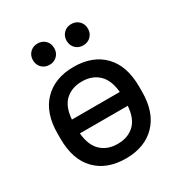

<svg xmlns="http://www.w3.org/2000/svg" viewBox="-166 -813 882 938"><g transform="rotate(-30 275.0 -343.5)"><path d="M275 8Q168 8 106.5 -55Q45 -118 45 -236V-264Q45 -381 107 -444.5Q169 -508 275 -508Q382 -508 443.5 -445Q505 -382 505 -264V-236Q505 -119 443 -55.5Q381 8 275 8ZM410 -289Q404 -358 368 -392Q332 -426 275 -426Q217 -426 181 -392.5Q145 -359 140 -289ZM275 -74Q333 -74 369 -107.5Q405 -141 410 -211H140Q146 -142 182 -108Q218 -74 275 -74ZM180 -575Q154 -575 137 -592Q120 -609 120 -635Q120 -661 137 -678Q154 -695 180 -695Q206 -695 223 -678Q240 -661 240 -635Q240 -609 223 -592Q206 -575 180 -575ZM370 -575Q344 -575 327 -592Q310 -609 310 -635Q310 -661 327 -678Q344 -695 370 -695Q396 -695 413 -678Q430 -661 430 -635Q430 -609 413 -592Q396 -575 370 -575Z"/></g></svg>

Font: PT Root UI Medium
Style: Regular
Weight: 500
Designer: Vitaly Kuzmin
Foundry: ParaType Ltd.
Version: Version 2.001G